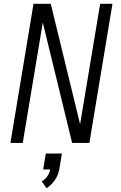

<svg xmlns="http://www.w3.org/2000/svg" viewBox="-20 -755 640 1014"><path d="M35 0 157 -735H248L403 -99L509 -735H574L452 0H361L206 -636L100 0ZM226 239 200 203Q218 193 230 176Q242 159 245 140H208L222 56H307L293 140Q288 169 270 195.5Q252 222 226 239Z"/></svg>

Font: Iosevka SS04 Light Extended
Style: Italic
Weight: 300
Width: 7
Italic angle: -9°
Monospace: yes
Designer: Belleve Invis
Foundry: Belleve Invis
Version: Version 19.0.0; ttfautohint (v1.8.4)